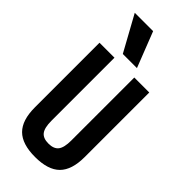

<svg xmlns="http://www.w3.org/2000/svg" viewBox="-312 -1057 1124 1124"><g transform="rotate(45 250.0 -495.0)"><path d="M250 10Q143 10 93.5 -39.5Q44 -89 44 -195V-730H168V-208Q168 -150 187 -125.5Q206 -101 250 -101Q294 -101 313 -125.5Q332 -150 332 -208V-730H456V-195Q456 -89 406.5 -39.5Q357 10 250 10ZM187 -780 66 -1000H218L304 -780Z"/></g></svg>

Font: M PLUS 1 Code SemiBold
Style: Regular
Weight: 600
Designer: Coji Morishita
Foundry: UNDERFOREST DESIGN
Version: Version 1.005